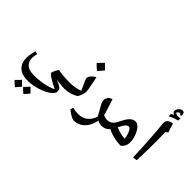

<svg xmlns="http://www.w3.org/2000/svg" viewBox="-186 -1463 2469 2469"><g transform="rotate(45 1049.0 -228.0)"><path d="M285 255Q180 255 124 203.5Q68 152 68 56Q68 38 70 18Q72 -2 77.5 -27.5Q83 -53 91 -84L133 -74Q120 -27 120 3Q120 73 163.5 111Q207 149 293 149Q359 149 415.5 141Q472 133 521 120Q545 113 568.5 104.5Q592 96 611 85Q583 72 552.5 56Q522 40 496.5 24Q471 8 455 -3Q430 -23 430 -31Q430 -40 436 -55.5Q442 -71 450 -87.5Q458 -104 466 -115.5Q474 -127 477 -127Q519 -119 575 -114.5Q631 -110 695 -110Q706 -110 706 -100V-16Q706 -6 695 -6Q673 -6 645 -8Q617 -10 589.5 -14Q562 -18 542 -23Q574 -8 593 2Q612 12 623 18.5Q634 25 641 31Q651 39 654 53.5Q657 68 657 84Q657 109 631.5 135.5Q606 162 560.5 186Q515 210 456 228Q366 255 285 255ZM370 414Q327 380 302 352Q331 326 368 283Q372 286 387 301.5Q402 317 430 345Q420 359 405 376.5Q390 394 370 414ZM231 429Q207 410 190 394Q173 378 162 366Q178 351 195 333.5Q212 316 229 297Q235 304 250.5 319.5Q266 335 291 359Q279 376 264 393.5Q249 411 231 429Z M689 -6Q681 -6 681 -14V-102Q681 -110 689 -110Q738 -110 787 -119Q836 -128 867 -142Q858 -165 844.5 -193Q831 -221 821 -242Q811 -264 805 -279.5Q799 -295 799 -307Q799 -331 823 -358Q847 -385 881 -403Q887 -377 894.5 -341.5Q902 -306 910 -264Q916 -232 919 -210Q922 -188 922 -176Q922 -155 911 -123.5Q900 -92 884 -61Q793 -6 689 -6ZM829 -465Q780 -504 754 -535Q778 -559 796 -578Q814 -597 827 -612Q840 -599 857.5 -581.5Q875 -564 897 -543Q885 -526 868 -506.5Q851 -487 829 -465Z M1069 198Q1056 198 1034 188.5Q1012 179 985.5 162Q959 145 935 125L950 86Q977 93 1002 96Q1027 99 1049 99Q1123 99 1175 59.5Q1227 20 1251 -55Q1244 -70 1236 -85.5Q1228 -101 1218 -117Q1192 -160 1177 -189.5Q1162 -219 1156 -238Q1152 -258 1154 -272.5Q1156 -287 1166 -299Q1167 -314 1184 -328Q1201 -342 1228 -349Q1236 -322 1243.5 -299.5Q1251 -277 1257 -257Q1274 -209 1283.5 -177Q1293 -145 1295 -129Q1329 -110 1371 -110Q1379 -110 1379 -102V-14Q1379 -6 1371 -6Q1331 -6 1294 -27Q1283 40 1251.5 91Q1220 142 1173 170Q1126 198 1069 198Z M1726 0Q1683 0 1638 -7Q1593 -14 1552 -27.5Q1511 -41 1480 -57Q1456 -30 1428.5 -18Q1401 -6 1362 -6Q1354 -6 1354 -14V-102Q1354 -110 1362 -110Q1402 -110 1431 -128.5Q1460 -147 1479 -184Q1493 -211 1503.5 -231Q1514 -251 1523 -266.5Q1532 -282 1541 -295Q1566 -328 1589.5 -342.5Q1613 -357 1642 -357Q1676 -357 1708.5 -320Q1741 -283 1762 -223Q1782 -165 1782 -110Q1782 -82 1766.5 -51Q1751 -20 1726 0ZM1697 -99Q1694 -139 1681.5 -174.5Q1669 -210 1654 -231Q1639 -249 1627 -249Q1600 -249 1578 -222Q1570 -212 1558 -192Q1546 -172 1531 -142Q1564 -126 1605 -115Q1646 -104 1697 -99Z M1944 -6Q1941 -104 1936.5 -182.5Q1932 -261 1927.5 -329Q1923 -397 1918 -460Q1913 -523 1906 -591Q1903 -616 1914.5 -635Q1926 -654 1948.5 -664.5Q1971 -675 1999 -677Q2006 -650 2016 -618.5Q2026 -587 2038 -555L2006 -530Q2009 -469 2009.5 -392Q2010 -315 2008.5 -221Q2007 -127 2002 -14ZM1895 -705 1892 -746 1930 -767Q1896 -777 1896 -806Q1896 -825 1907 -843Q1918 -861 1935 -873Q1952 -885 1967 -885Q2005 -885 2005 -843Q2005 -828 2000 -819L1980 -822L1981 -826Q1981 -831 1977.5 -833.5Q1974 -836 1968 -836Q1956 -836 1946 -828Q1936 -820 1929 -807Q1947 -788 1979 -788Q1987 -788 1997.5 -789Q2008 -790 2021 -793L2018 -751Q1980 -742 1955 -732.5Q1930 -723 1895 -705Z"/></g></svg>

Font: Noto Naskh Arabic SemiBold
Style: Regular
Weight: 600
Designer: Monotype Design Team, David Williams, Mohamad Dakak and Nizar Qandah
Foundry: Monotype Imaging Inc.
Version: Version 2.016